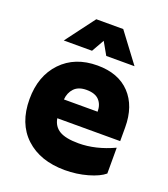

<svg xmlns="http://www.w3.org/2000/svg" viewBox="-140 -855 844 964"><g transform="rotate(20 282.5 -373.0)"><path d="M525 -47Q497 -23 439 -6.5Q381 10 318 10Q186 10 108 -62.5Q30 -135 30 -265Q30 -389 102 -464.5Q174 -540 294 -540Q406 -540 468 -474.5Q530 -409 530 -295V-222H194Q201 -180 234.5 -160Q268 -140 337 -140Q428 -140 525 -185ZM284 -406Q241 -406 218.5 -382.5Q196 -359 193 -322H373Q373 -360 351.5 -383Q330 -406 284 -406ZM208 -756H352L469 -600H318L280 -667L242 -600H91Z"/></g></svg>

Font: Roundo
Style: Bold
Weight: 700
Designer: Namrata Goyal (Gurmukhi), Shiva Nallaperumal (Latin)
Foundry: Indian Type Foundry
Version: Version 1.000;PS 1.0;hotconv 1.0.88;makeotf.lib2.5.647800